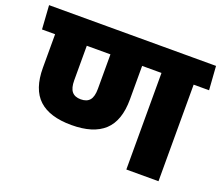

<svg xmlns="http://www.w3.org/2000/svg" viewBox="-135 -804 1119 965"><g transform="rotate(20 425.0 -322.0)"><path d="M794 -559.5H622V0H794ZM598 -516.5H876.5L867.5 -643.5H589ZM-17 -516.5H876.5L867.5 -643.5H-25.5ZM285.5 -115.5Q402 -115.5 460.2 -169.2Q518.5 -223 518.5 -337.5V-560H349V-332Q349 -290.5 333.5 -271.8Q318 -253 285.5 -253Q253.5 -253 238 -271.8Q222.5 -290.5 222.5 -332V-560H53V-337.5Q53 -223 110.8 -169.2Q168.5 -115.5 285.5 -115.5Z"/></g></svg>

Font: Anek Devanagari ExtraBold
Style: Regular
Weight: 800
Designer: Kailash Malviya (Devanagari) & Yesha Goshar (Latin)
Foundry: Ek Type
Version: Version 1.003